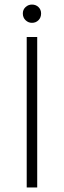

<svg xmlns="http://www.w3.org/2000/svg" viewBox="-20 -821 280 841"><path d="M97 0V-659H143V0ZM120 -721Q104 -721 92 -732.5Q80 -744 80 -762Q80 -779 92 -790Q104 -801 120 -801Q137 -801 148.5 -790Q160 -779 160 -762Q160 -744 148.5 -732.5Q137 -721 120 -721Z"/></svg>

Font: Source Sans 3 Light
Style: Regular
Weight: 300
Designer: Paul D. Hunt
Foundry: Adobe
Version: Version 3.052;hotconv 1.1.0;makeotfexe 2.6.0